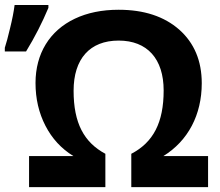

<svg xmlns="http://www.w3.org/2000/svg" viewBox="-48 -765 898 785"><path d="M-28.3 -554.7H58.6C94.2 -612.8 124.5 -672.4 149.9 -732.9V-744.6H11.7C8.3 -717.3 2 -685.5 -6.8 -649.9C-15.1 -614.3 -22.5 -587.4 -28.3 -569.8ZM437 -599.1C554.2 -599.1 621.1 -524.4 621.1 -395C621.1 -264.6 579.1 -183.1 488.8 -136.2V0H802.7V-127H620.1C721.2 -189.5 776.9 -295.9 776.9 -424.8C776.9 -516.1 746.1 -589.4 685.1 -643.6C623.5 -697.8 541 -725.1 437 -725.1C369.1 -725.1 309.1 -712.9 257.8 -688.5C154.8 -639.6 97.2 -545.4 97.2 -425.8C97.2 -361.3 110.8 -303.2 137.7 -251C164.6 -198.7 202.6 -157.2 252 -127H70.8V0H382.8V-136.2C295.4 -183.1 252.9 -261.7 252.9 -394C252.9 -524.4 319.3 -599.1 437 -599.1Z"/></svg>

Font: Noto Reveo Sans
Style: Bold
Weight: 700
Designer: Monotype Design team
Foundry: Monotype Imaging Inc.
Version: Version 1.04